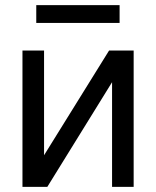

<svg xmlns="http://www.w3.org/2000/svg" viewBox="-20 -727 607 747"><path d="M404.3 -530.3H500V0H416V-407.2L164.1 0H67.4V-530.3H151.4V-123ZM445.3 -637.7H121.1V-707H445.3Z"/></svg>

Font: Pretendard Std
Style: Regular
Weight: 400
Designer: Base glyphs from Inter by Rasmus Andersson; Hangeul glyphs from Noto Sans CJK(Source Han Sans) by Jang Soo-young and Kan
Foundry: Kil Hyung-jin
Version: Version 1.309